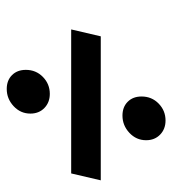

<svg xmlns="http://www.w3.org/2000/svg" viewBox="10 -664 523 584"><g transform="rotate(90 272.0 -371.5)"><path d="M331 -482Q305 -482 289 -498Q273 -514 273 -540Q273 -571 294.5 -592Q316 -613 346 -613Q372 -613 389 -596.5Q406 -580 406 -554Q406 -524 383.5 -503Q361 -482 331 -482ZM69 -326 90 -416H528L507 -326ZM250 -130Q224 -130 208 -146Q192 -162 192 -188Q192 -219 213.5 -240Q235 -261 265 -261Q291 -261 308 -244.5Q325 -228 325 -202Q325 -172 302.5 -151Q280 -130 250 -130Z"/></g></svg>

Font: Instrument Sans SemiCondensed SemiBold Italic
Style: Regular
Weight: 600
Width: 4
Italic angle: -13°
Designer: Rodrigo Fuenzalida
Foundry: fragTYPE
Version: Version 1.000; ttfautohint (v1.8.4.7-5d5b);gftools[0.9.28]